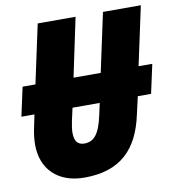

<svg xmlns="http://www.w3.org/2000/svg" viewBox="-81 -786 792 869"><g transform="rotate(-10 314.5 -352.0)"><path d="M238 10C404 10 488 -75 521 -232L539 -311H600L629 -444H566L624 -714H450L392 -444H267L324 -714H150L92 -444H33L4 -311H64L52 -253C46 -226 43 -197 43 -175C43 -63 116 10 238 10ZM264 -142C234 -142 219 -160 219 -199C219 -214 222 -233 226 -253L239 -311H364L352 -256C334 -172 308 -142 264 -142Z"/></g></svg>

Font: Noto Sans Condensed Black
Style: Italic
Weight: 900
Width: 3
Italic angle: -12°
Designer: Monotype Design Team
Foundry: Monotype Imaging Inc.
Version: Version 2.013